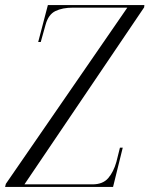

<svg xmlns="http://www.w3.org/2000/svg" viewBox="-62 -734 587 754"><path d="M-42 0 -39 -12 438 -704H225Q183 -704 155.5 -690.5Q128 -677 117 -637L98 -569H88L126 -714H505L504 -705L34 -10H301Q342 -10 363 -34.5Q384 -59 395 -98L409 -154H420L382 0Z"/></svg>

Font: Noto Serif Display ExtraCondensed Light
Style: Italic
Weight: 300
Width: 2
Italic angle: -12°
Designer: Monotype Design Team
Foundry: Monotype Imaging Inc.
Version: Version 2.009